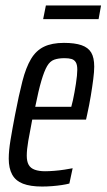

<svg xmlns="http://www.w3.org/2000/svg" viewBox="-20 -675 390 703"><path d="M134 8Q91 8 64 -2.5Q37 -13 24.5 -36Q12 -59 12 -94Q12 -123 18.5 -162.5Q25 -202 35 -254Q49 -327 62 -377.5Q75 -428 93.5 -459Q112 -490 141 -504Q170 -518 214 -518Q254 -518 278.5 -509.5Q303 -501 314 -482.5Q325 -464 325 -431Q325 -413 321.5 -385.5Q318 -358 312.5 -324.5Q307 -291 299 -255L295 -237H98Q89 -191 83.5 -159Q78 -127 78 -105Q78 -84 85 -71.5Q92 -59 107.5 -53.5Q123 -48 145 -48Q159 -48 178.5 -49.5Q198 -51 217 -54Q236 -57 246 -59L234 -3Q223 0 206.5 2.5Q190 5 171 6.5Q152 8 134 8ZM109 -284H241L247 -308Q253 -336 258 -368.5Q263 -401 263 -420Q263 -438 257.5 -447Q252 -456 242 -459Q232 -462 216 -462Q194 -462 178.5 -456.5Q163 -451 152.5 -433Q142 -415 131.5 -379.5Q121 -344 109 -284ZM138 -605 148 -655H350L341 -605Z"/></svg>

Font: Saira UltraCondensed Medium
Style: Italic
Weight: 500
Width: 1
Italic angle: -12°
Designer: Hector Gatti with collaboration of the Omnibus-Type team
Foundry: Omnibus-Type
Version: Version 1.101